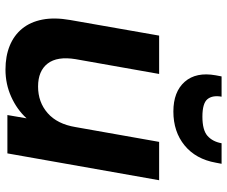

<svg xmlns="http://www.w3.org/2000/svg" viewBox="-84 -738 829 701"><g transform="rotate(90 330.5 -387.5)"><path d="M540 0H400L412 -70Q380 -35 333.5 -14Q287 7 234 7Q185 7 147 -8.5Q109 -24 84.5 -54Q60 -84 51.5 -128Q43 -172 53 -229L110 -554H250L196 -249Q185 -182 212 -147Q239 -112 296 -112Q353 -112 393 -147Q433 -182 444 -249L498 -554H638ZM574 -761Q561 -688 511 -647Q461 -606 387 -606Q315 -606 278.5 -647.5Q242 -689 255 -761L259 -782H333Q327 -749 342 -730.5Q357 -712 406 -712Q455 -712 476 -730.5Q497 -749 503 -782H578Z"/></g></svg>

Font: SVN-Poppins SemiBold
Style: Italic
Weight: 600
Italic angle: -10°
Designer: Ninad Kale (Devanagari), Jonny Pinhorn (Latin)
Foundry: Indian Type Foundry
Version: Version 3.002 2017; ttfautohint (v1.8.3)